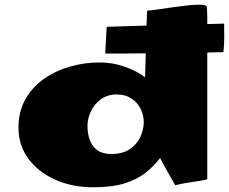

<svg xmlns="http://www.w3.org/2000/svg" viewBox="-20 -775 967 811"><path d="M374 16.1Q285.6 16.1 214.1 -15.6Q142.6 -47.4 100.3 -104Q58.1 -160.6 58.1 -235.4Q58.1 -304.2 87.4 -356Q116.7 -407.7 166 -442.1Q215.3 -476.6 276.1 -493.9Q336.9 -511.2 400.4 -511.2Q455.6 -511.2 506.3 -493.4Q557.1 -475.6 592.8 -448.7Q593.3 -472.2 594.2 -497.8Q595.2 -523.4 595.7 -549.8Q560.5 -549.3 533 -549.1Q505.4 -548.8 489.7 -548.8H424.3L430.7 -661.6Q465.3 -663.1 508.5 -664.3Q551.8 -665.5 599.1 -667Q599.6 -686 600.3 -706.1Q601.1 -726.1 601.6 -730Q615.7 -730.5 645.3 -734.9Q674.8 -739.3 710.4 -744.4Q746.1 -749.5 778.6 -752.9Q811 -756.3 832.3 -754.9Q853.5 -753.4 854 -744.6L855.5 -705.6V-673.3Q875 -673.8 892.8 -674.3Q910.6 -674.8 926.8 -675.3V-658.7Q926.8 -648.4 927.2 -620.4Q927.7 -592.3 923.8 -554.7Q892.1 -554.2 855.5 -553.2V-18.6Q850.1 -15.1 826.2 -11.5Q802.2 -7.8 772.7 -3.2Q743.2 1.5 720.2 7.3Q702.1 -24.9 686 -52.7Q669.9 -80.6 656.2 -107.4Q631.3 -74.7 596.2 -46.4Q561 -18.1 507.8 -1Q454.6 16.1 374 16.1ZM449.7 -124.5Q497.1 -124.5 527.1 -144.3Q557.1 -164.1 571.8 -194.6Q586.4 -225.1 587.4 -257.8Q587.4 -288.1 574 -315.2Q560.5 -342.3 534.9 -359.1Q509.3 -376 473.1 -376Q433.1 -376 405.5 -355.2Q377.9 -334.5 363.8 -304.2Q349.6 -273.9 349.6 -245.1Q349.6 -187.5 374.8 -156Q399.9 -124.5 449.7 -124.5Z"/></svg>

Font: Seymour One
Style: Regular
Weight: 400
Designer: Vernon Adams
Foundry: Vernon Adams
Version: Version 1.100; ttfautohint (v1.8.4.7-5d5b);gftools[0.9.33]